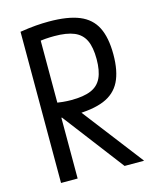

<svg xmlns="http://www.w3.org/2000/svg" viewBox="-112 -817 723 893"><g transform="rotate(-15 250.0 -370.0)"><path d="M70 -728Q114 -735 146.5 -737.5Q179 -740 209 -740Q300 -740 355 -717.5Q410 -695 435 -645.5Q460 -596 460 -515Q460 -434 435 -384.5Q410 -335 355 -312.5Q300 -290 209 -290Q182 -290 156.5 -292Q131 -294 103 -298L129 -368Q155 -364 176 -362Q197 -360 216 -360Q276 -360 311.5 -375Q347 -390 363 -424Q379 -458 379 -514Q379 -571 363 -604.5Q347 -638 311.5 -653Q276 -668 216 -668Q196 -668 174.5 -666.5Q153 -665 126 -660L150 -688V0H70ZM376 0 126 -328H218L470 0Z"/></g></svg>

Font: M PLUS Code Latin
Style: Regular
Weight: 400
Designer: Coji Morishita
Foundry: UNDERFOREST DESIGN
Version: Version 1.002; ttfautohint (v1.8.3)